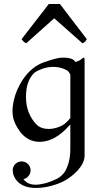

<svg xmlns="http://www.w3.org/2000/svg" viewBox="-20 -704 510 953"><path d="M397 -418C391.1 -418 384.8 -411.1 379.9 -407.2C376 -403.8 360.8 -398.9 355 -396C348.1 -404.8 338.9 -418 293.9 -418C272.9 -418 253.9 -414.1 201.2 -396C106.9 -365.2 62 -261.2 50.8 -214.8C44.9 -190.9 42 -170.9 42 -152.8C42 -109.9 58.1 -81.1 79.1 -50.8C105 -16.1 139.2 0 176.8 0C215.8 0 258.8 -17.1 299.8 -56.2C308.1 -64 318.8 -75.2 329.1 -85.9V36.1C329.1 82 318.8 116.2 306.2 141.1C299.8 152.8 288.1 167 274.9 175.8C259.8 187 220.2 202.1 203.1 206.1C191.9 208 174.8 212.9 157.2 212.9C134.8 212.9 112.8 207 96.2 185.1C116.2 181.2 131.8 163.1 131.8 141.1C131.8 117.2 111.8 97.2 86.9 97.2C63 97.2 43 117.2 43 141.1C43 148.9 45.9 165 49.8 170.9C64.9 208 104 229 158.2 229C213.9 229 265.1 210 289.1 199.2C341.8 172.9 399.9 120.1 399.9 68.8V-395C399.9 -405.8 399.9 -418 397 -418ZM160.2 -349.1C173.8 -356.9 206.1 -372.1 244.1 -372.1C272 -372.1 293 -365.2 310.1 -356C318.8 -352.1 325.2 -342.8 329.1 -333V-118.2C318.8 -105 305.2 -91.8 294.9 -85C280.8 -75.2 251 -64 222.2 -64C199.2 -64 175.8 -69.8 158.2 -88.9C129.9 -120.1 108.9 -163.1 108.9 -223.1C108.9 -235.8 109.9 -249 111.8 -263.2C118.2 -305.2 140.1 -338.9 160.2 -349.1ZM411.1 -509.3 277.3 -684.1H222.2L86.9 -509.3C96.2 -499 98.1 -494.1 110.4 -489.3L249 -613.3L389.2 -489.3C398.9 -493.2 402.3 -495.1 411.1 -509.3Z"/></svg>

Font: Pierce
Style: Roman
Weight: 500
Version: Version 0.2.0